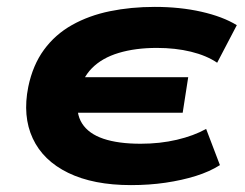

<svg xmlns="http://www.w3.org/2000/svg" viewBox="-20 -526 710 557"><path d="M360 11Q251 11 178 -24.5Q105 -60 75 -124.5Q45 -189 62 -274Q75 -337 107.5 -381.5Q140 -426 189 -453.5Q238 -481 299 -493.5Q360 -506 429 -506Q502 -506 564 -492Q626 -478 667 -453L610 -344Q579 -365 534 -376Q489 -387 435 -387Q373 -387 324.5 -372.5Q276 -358 246.5 -328Q217 -298 209 -253L187 -302H526L510 -199H171L207 -243Q199 -198 218 -168Q237 -138 280 -123.5Q323 -109 388 -109Q444 -109 493 -120.5Q542 -132 578 -152L618 -47Q588 -28 548 -15.5Q508 -3 460.5 4Q413 11 360 11Z"/></svg>

Font: Nunito Sans 10pt Expanded ExtraBold
Style: Italic
Weight: 800
Width: 7
Italic angle: -9°
Designer: Vernon Adams
Foundry: Vernon Adams
Version: Version 3.101;gftools[0.9.27]